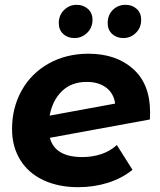

<svg xmlns="http://www.w3.org/2000/svg" viewBox="-20 -769 663 797"><path d="M603 -303Q603 -283 602 -273L187 -197Q208 -117 322 -117Q364 -117 401 -129.5Q438 -142 465 -167L530 -64Q485 -28 427 -10Q369 8 305 8Q222 8 159.5 -21.5Q97 -51 63.5 -106Q30 -161 30 -233Q30 -322 70 -393.5Q110 -465 182.5 -505.5Q255 -546 347 -546Q462 -546 532.5 -483Q603 -420 603 -303ZM186 -289 458 -339Q452 -382 420.5 -405.5Q389 -429 340 -429Q277 -429 237.5 -391Q198 -353 186 -289ZM224 -673Q224 -706 246 -727.5Q268 -749 298 -749Q326 -749 345 -732Q364 -715 364 -687Q364 -654 341.5 -632.5Q319 -611 289 -611Q261 -611 242.5 -628Q224 -645 224 -673ZM427 -673Q427 -707 448.5 -728Q470 -749 501 -749Q529 -749 547.5 -732Q566 -715 566 -687Q566 -654 544 -632.5Q522 -611 492 -611Q464 -611 445.5 -628Q427 -645 427 -673Z"/></svg>

Font: Montserrat Alternates
Style: Bold Italic
Weight: 700
Italic angle: -11.3°
Designer: Julieta Ulanovsky
Foundry: Julieta Ulanovsky
Version: Version 7.200